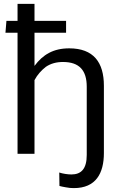

<svg xmlns="http://www.w3.org/2000/svg" viewBox="-20 -789 618 985"><path d="M513 -4V-349C513 -469 460 -541 335 -541C254 -541 200 -509 157 -451V-621H319V-682H157V-769H70V-682H13L8 -621H70V0H157V-378C172 -406 192 -428 215 -446C240 -463 269 -471 303 -471C388 -471 425 -427 425 -344V6C425 77 397 106 346 106C328 106 301 102 284 96L285 165C293 167 304 170 318 172C332 175 346 176 359 176C472 176 513 100 513 -4Z"/></svg>

Font: Cheyenne Sans
Style: Regular
Weight: 400
Designer: The Public Sans project authors (U.S. Web Design System), Libre Franklin designed by Pablo Impallari and Rodrigo Fuenzal
Foundry: The Cheyenne Sans Project Authors
Version: Version 2.007